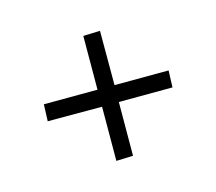

<svg xmlns="http://www.w3.org/2000/svg" viewBox="-77 -673 729 647"><g transform="rotate(30 287.5 -350.0)"><path d="M461 -483 329 -350 461 -217 421 -174 288 -308 154 -174 114 -217 246 -350 114 -483 154 -526 288 -392 421 -526Z"/></g></svg>

Font: Montserrat Alternates
Style: Regular
Weight: 400
Designer: Julieta Ulanovsky
Foundry: Julieta Ulanovsky
Version: Version 7.200;PS 007.200;hotconv 1.0.88;makeotf.lib2.5.64775